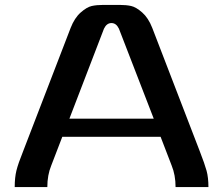

<svg xmlns="http://www.w3.org/2000/svg" viewBox="-20 -763 910 783"><path d="M404 -646 263 -279H607L465 -646Q454 -669 434.5 -669Q415 -669 404 -646ZM234 -205 189 -88Q173 -49 173 0H40Q40 -39 47 -67.5Q54 -96 75 -148L268 -649Q284 -690 309 -712Q334 -734 354 -738.5Q374 -743 402 -743H467Q495 -743 515 -738.5Q535 -734 560 -712Q585 -690 601 -649L794 -148Q815 -94 822.5 -66.5Q830 -39 830 0H696Q696 -49 680 -88L635 -205Z"/></svg>

Font: Aneo
Style: Regular
Weight: 400
Designer: Anastasios Pappas
Foundry: Anastasios Pappas
Version: Version 1.000